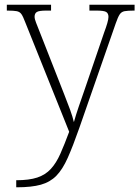

<svg xmlns="http://www.w3.org/2000/svg" viewBox="-20 -556 592 816"><path d="M49 210Q104 210 138.5 198.5Q173 187 196 162Q219 137 236.5 97.5Q254 58 274 4L87 -462Q78 -486 71 -496Q64 -506 51 -508.5Q38 -511 12 -511H9V-536H197V-511H176Q146 -511 136.5 -505Q127 -499 127 -485Q127 -475 133.5 -459Q140 -443 154 -407L229 -216Q240 -187 253.5 -153.5Q267 -120 278 -89.5Q289 -59 294 -37Q303 -69 314.5 -102.5Q326 -136 341 -179L423 -419Q431 -440 436 -457.5Q441 -475 441 -484Q441 -499 431.5 -505Q422 -511 391 -511H360V-536H552V-511H549Q523 -511 509.5 -508.5Q496 -506 488.5 -494.5Q481 -483 472 -457L317 -12Q290 65 268 114.5Q246 164 219.5 191Q193 218 153.5 229Q114 240 52 240H49Z"/></svg>

Font: Noto Serif Gujarati ExtraLight
Style: Regular
Weight: 250
Version: Version 2.102